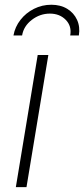

<svg xmlns="http://www.w3.org/2000/svg" viewBox="-20 -773 347 793"><path d="M45.4 0 135.7 -545.9H179.7L89.4 0ZM191.9 -753.4Q230 -753.4 257.6 -736.6Q285.2 -719.7 298.3 -690.9Q311.5 -662.1 305.7 -626.5H270Q276.9 -665 251.7 -690.9Q226.6 -716.8 186 -716.8Q145 -716.8 111.3 -690.9Q77.6 -665 71.3 -626.5H35.6Q42 -662.1 64.5 -690.9Q86.9 -719.7 120.4 -736.6Q153.8 -753.4 191.9 -753.4Z"/></svg>

Font: Inter ExtraLight
Style: Italic
Weight: 250
Italic angle: -9.3988°
Designer: Rasmus Andersson
Foundry: rsms
Version: Version 4.001;git-66647c0bb